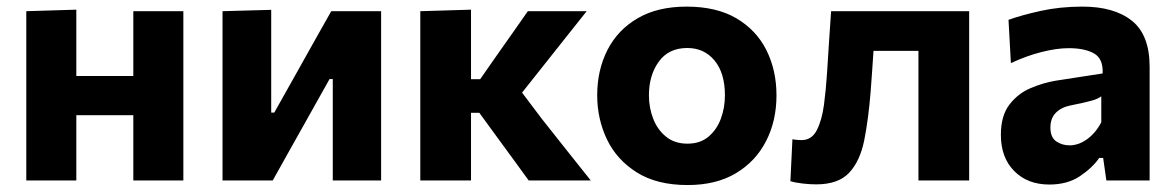

<svg xmlns="http://www.w3.org/2000/svg" viewBox="-20 -532 3456 566"><path d="M57.5 0V-499L205 -503.5V-308H373V-499H520.5V0H373V-192.5H205V0Z M636 0V-499L779.5 -503V-200H788.5L861.5 -330Q885.5 -373 909.2 -415.2Q933 -457.5 956.5 -499H1103.5V0H961V-299H951.5L879.5 -170.5Q855.5 -128 831.5 -85Q807.5 -42 784 0Z M1219 0V-499L1368.5 -503.5V-298.5H1395.5L1445 -369.5Q1467.5 -401.5 1490.5 -434Q1513.5 -466.5 1536 -499H1709.5Q1673.5 -453.5 1638 -409Q1602.5 -364.5 1567 -319.5L1519 -259L1577 -182Q1613 -136.5 1649.2 -90.8Q1685.5 -45 1721.5 0H1538.5Q1516 -31 1493.8 -61.5Q1471.5 -92 1449.5 -122L1393 -199.5H1368.5V0Z M2007 13.5Q1916.5 13.5 1857.2 -23.8Q1798 -61 1769.2 -121.2Q1740.5 -181.5 1740.5 -251Q1740.5 -325.5 1770.8 -384.8Q1801 -444 1859.8 -478.2Q1918.5 -512.5 2004 -512.5Q2092.5 -512.5 2151.2 -477.8Q2210 -443 2239.5 -383.8Q2269 -324.5 2269 -251Q2269 -175.5 2238.2 -115.8Q2207.5 -56 2149.2 -21.2Q2091 13.5 2007 13.5ZM2006.5 -108.5Q2044 -108.5 2068.2 -128.8Q2092.5 -149 2104.8 -181.5Q2117 -214 2117 -251Q2117 -316.5 2086.5 -353.5Q2056 -390.5 2006 -390.5Q1951 -390.5 1922 -350.2Q1893 -310 1893 -251Q1893 -214 1905.8 -181.5Q1918.5 -149 1943.8 -128.8Q1969 -108.5 2006.5 -108.5Z M2386 11.5Q2367.5 11.5 2345.8 9Q2324 6.5 2310 2L2316 -121.5Q2324 -120 2331.2 -119.5Q2338.5 -119 2343 -119Q2373 -119 2388 -148.5Q2403 -178 2409 -223.2Q2415 -268.5 2418 -316.5Q2421 -363.5 2424 -410Q2427 -456.5 2430 -499H2837V0H2687.5V-382H2555Q2553 -350.5 2550.8 -319.8Q2548.5 -289 2546.5 -261Q2540 -180.5 2527.8 -119Q2515.5 -57.5 2483.5 -23Q2451.5 11.5 2386 11.5Z M3073.5 12Q3009 12 2969.8 -27.8Q2930.5 -67.5 2930.5 -134.5Q2930.5 -191 2955.8 -223.8Q2981 -256.5 3018.2 -272.2Q3055.5 -288 3091.5 -294L3230.5 -315.5Q3232.5 -359 3205 -374.5Q3177.5 -390 3130.5 -390Q3096 -390 3051.8 -379Q3007.5 -368 2960 -346L2953 -473.5Q2990 -487 3047.5 -499.8Q3105 -512.5 3171 -512.5Q3264.5 -512.5 3316.8 -470.8Q3369 -429 3369 -335V0H3241.5L3232 -66.5H3220.5Q3200.5 -37.5 3163.8 -12.8Q3127 12 3073.5 12ZM3133 -103.5Q3159.5 -103.5 3184.8 -121.8Q3210 -140 3226.5 -171.5V-248Q3217.5 -241 3200 -235.8Q3182.5 -230.5 3135 -221Q3108 -215.5 3092.2 -199.2Q3076.5 -183 3076.5 -156Q3076.5 -127 3093.8 -115.2Q3111 -103.5 3133 -103.5Z"/></svg>

Font: Commissioner
Style: Bold
Weight: 700
Designer: Kostas Bartsokas
Foundry: Kostas Bartsokas
Version: Version 1.000; ttfautohint (v1.8.3)